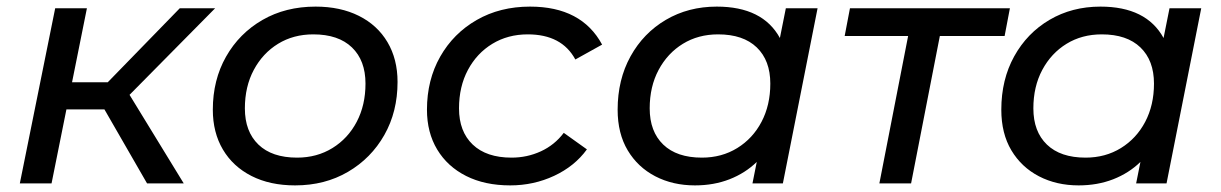

<svg xmlns="http://www.w3.org/2000/svg" viewBox="-20 -555 3696 581"><path d="M425 0 296 -224H181L136 0H40L147 -530H243L198 -306H306L524 -530H631L372 -268L536 0Z M873 6Q797 6 741 -22.5Q685 -51 654.5 -102.5Q624 -154 624 -223Q624 -313 664 -383.5Q704 -454 774 -494.5Q844 -535 935 -535Q1010 -535 1066 -507Q1122 -479 1152.5 -427.5Q1183 -376 1183 -307Q1183 -217 1143 -146.5Q1103 -76 1033 -35Q963 6 873 6ZM879 -78Q939 -78 986 -107Q1033 -136 1059.5 -186.5Q1086 -237 1086 -302Q1086 -372 1045 -411.5Q1004 -451 928 -451Q868 -451 821.5 -422.5Q775 -394 748 -343.5Q721 -293 721 -227Q721 -157 762 -117.5Q803 -78 879 -78Z M1524 6Q1447 6 1390.5 -22.5Q1334 -51 1303 -102.5Q1272 -154 1272 -223Q1272 -313 1312 -383.5Q1352 -454 1422.5 -494.5Q1493 -535 1584 -535Q1740 -535 1802 -420L1721 -375Q1680 -451 1577 -451Q1517 -451 1470 -422.5Q1423 -394 1396 -343.5Q1369 -293 1369 -227Q1369 -157 1410.5 -117.5Q1452 -78 1528 -78Q1575 -78 1616.5 -97Q1658 -116 1686 -153L1756 -103Q1719 -52 1657 -23Q1595 6 1524 6Z M2083 6Q2016 6 1963 -21.5Q1910 -49 1879.5 -100Q1849 -151 1849 -223Q1849 -314 1888 -384.5Q1927 -455 1995 -495Q2063 -535 2149 -535Q2288 -535 2340 -440L2358 -530H2454L2349 0H2257L2270 -65Q2235 -31 2187.5 -12.5Q2140 6 2083 6ZM2104 -78Q2164 -78 2211 -107Q2258 -136 2284.5 -186.5Q2311 -237 2311 -302Q2311 -372 2270 -411.5Q2229 -451 2153 -451Q2093 -451 2046.5 -422.5Q2000 -394 1973 -343.5Q1946 -293 1946 -227Q1946 -157 1987 -117.5Q2028 -78 2104 -78Z M2641 0 2728 -446H2536L2552 -530H3036L3020 -446H2824L2737 0Z M3244 6Q3177 6 3124 -21.5Q3071 -49 3040.5 -100Q3010 -151 3010 -223Q3010 -314 3049 -384.5Q3088 -455 3156 -495Q3224 -535 3310 -535Q3449 -535 3501 -440L3519 -530H3615L3510 0H3418L3431 -65Q3396 -31 3348.5 -12.5Q3301 6 3244 6ZM3265 -78Q3325 -78 3372 -107Q3419 -136 3445.5 -186.5Q3472 -237 3472 -302Q3472 -372 3431 -411.5Q3390 -451 3314 -451Q3254 -451 3207.5 -422.5Q3161 -394 3134 -343.5Q3107 -293 3107 -227Q3107 -157 3148 -117.5Q3189 -78 3265 -78Z"/></svg>

Font: Montserrat Medium
Style: Italic
Weight: 500
Italic angle: -11.3°
Designer: Julieta Ulanovsky
Foundry: Julieta Ulanovsky
Version: Version 9.000; ttfautohint (v1.8.4.7-5d5b)